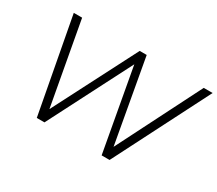

<svg xmlns="http://www.w3.org/2000/svg" viewBox="-127 -971 1396 1236"><g transform="rotate(30 571.0 -352.5)"><path d="M242 0 110 -705H172L284 -90L600 -705H652L763 -86L1076 -705H1142L783 0H724L613 -613L299 0Z"/></g></svg>

Font: Mulish Light
Style: Italic
Weight: 300
Italic angle: -9°
Designer: Vernon Adams
Foundry: Vernon Adams
Version: Version 3.603; ttfautohint (v1.8.3)